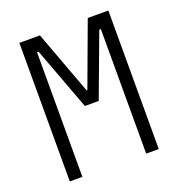

<svg xmlns="http://www.w3.org/2000/svg" viewBox="-126 -798 839 903"><g transform="rotate(-20 293.0 -346.5)"><path d="M70.3 0V-693.4H173.3L291 -375.5H294.9L412.6 -693.4H515.6V0H452.6V-623.5H444.8L327.6 -309.1H258.3L141.1 -623.5H133.3V0Z"/></g></svg>

Font: Cascadia Code NF Light
Style: Regular
Weight: 300
Monospace: yes
Designer: Aaron Bell
Foundry: Saja Typeworks
Version: Version 2404.023; ttfautohint (v1.8.4)